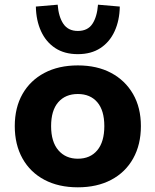

<svg xmlns="http://www.w3.org/2000/svg" viewBox="-20 -788 663 819"><path d="M312 11Q230 11 169.5 -21Q109 -53 76 -112Q43 -171 43 -250Q43 -329 76 -387Q109 -445 169.5 -477Q230 -509 312 -509Q394 -509 454 -477Q514 -445 547.5 -387Q581 -329 581 -250Q581 -171 548 -112Q515 -53 454.5 -21Q394 11 312 11ZM312 -111Q365 -111 395 -147Q425 -183 425 -250Q425 -317 395 -352Q365 -387 312 -387Q259 -387 228.5 -352Q198 -317 198 -250Q198 -183 229 -147Q260 -111 312 -111ZM312 -557Q255 -557 215.5 -583Q176 -609 155 -655Q134 -701 133 -760L226 -768Q230 -716 250.5 -686Q271 -656 312 -656Q354 -656 374 -686Q394 -716 398 -768L491 -760Q490 -701 469 -655Q448 -609 408.5 -583Q369 -557 312 -557Z"/></svg>

Font: Nunito Sans 9pt ExtraBold
Style: Regular
Weight: 800
Version: Version 3.101;gftools[0.9.27]